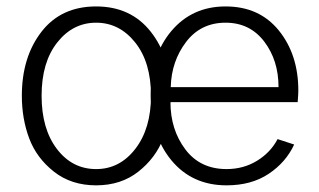

<svg xmlns="http://www.w3.org/2000/svg" viewBox="-20 -550 976 588"><path d="M107.4 -256.8Q107.4 -155.3 154.3 -93.8Q201.2 -32.2 274.4 -32.2Q346.7 -32.2 394.5 -94.2Q442.4 -156.2 442.4 -256.8Q442.4 -359.4 394 -419.9Q345.7 -480.5 274.4 -480.5Q203.1 -480.5 155.3 -419.9Q107.4 -359.4 107.4 -256.8ZM46.9 -256.8Q46.9 -375 106.9 -452.6Q167 -530.3 274.4 -530.3Q380.9 -530.3 441.9 -452.6Q502.9 -375 502.9 -256.8Q502.9 -186.5 480 -126.5Q457 -66.4 403.8 -24.4Q350.6 17.6 274.4 17.6Q198.2 17.6 145 -24.4Q91.8 -66.4 69.3 -126.5Q46.9 -186.5 46.9 -256.8ZM441.4 -259.8Q441.4 -379.9 504.9 -455.1Q568.4 -530.3 670.9 -530.3Q774.4 -530.3 834 -456.5Q893.6 -382.8 893.6 -272.5Q893.6 -260.7 891.6 -237.3H502Q502 -153.3 547.4 -92.8Q592.8 -32.2 673.8 -32.2Q725.6 -32.2 767.1 -57.6Q808.6 -83 830.1 -124L880.9 -107.4Q855.5 -52.7 802.7 -17.6Q750 17.6 673.8 17.6Q568.4 17.6 504.9 -59.1Q441.4 -135.7 441.4 -259.8ZM502.9 -283.2H833Q833 -365.2 789.1 -422.9Q745.1 -480.5 670.9 -480.5Q594.7 -480.5 549.8 -421.4Q504.9 -362.3 502.9 -283.2Z"/></svg>

Font: Gothic A1 Light
Style: Regular
Weight: 300
Version: Version 2.50